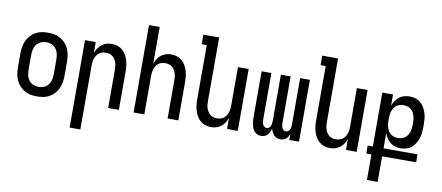

<svg xmlns="http://www.w3.org/2000/svg" viewBox="-79 -1055 3658 1590"><g transform="rotate(10 1750.0 -260.0)"><path d="M250 8Q223 8 196 3Q169 -2 145.5 -15.5Q122 -29 103.5 -49.5Q85 -70 74 -94.5Q63 -119 58.5 -146Q54 -173 54 -200V-320Q54 -347 58.5 -374Q63 -401 74 -425.5Q85 -450 103.5 -470.5Q122 -491 145.5 -504.5Q169 -518 196 -523Q223 -528 250 -528Q277 -528 304 -523Q331 -518 354.5 -504.5Q378 -491 396.5 -470.5Q415 -450 426 -425.5Q437 -401 441.5 -374Q446 -347 446 -320V-200Q446 -173 441.5 -146Q437 -119 426 -94.5Q415 -70 396.5 -49.5Q378 -29 354.5 -15.5Q331 -2 304 3Q277 8 250 8ZM250 -72Q274 -72 296 -81.5Q318 -91 332 -110Q346 -129 351 -152.5Q356 -176 356 -200V-320Q356 -344 351 -367.5Q346 -391 332 -410Q318 -429 296 -438.5Q274 -448 250 -448Q226 -448 204 -438.5Q182 -429 168 -410Q154 -391 149 -367.5Q144 -344 144 -320V-200Q144 -176 149 -152.5Q154 -129 168 -110Q182 -91 204 -81.5Q226 -72 250 -72Z M562 215V-520H652V-427Q659 -448 671.5 -467.5Q684 -487 702 -501Q720 -515 742 -521.5Q764 -528 787 -528Q811 -528 834.5 -520.5Q858 -513 876.5 -497Q895 -481 907 -460Q919 -439 926 -415.5Q933 -392 935.5 -368Q938 -344 938 -320V0H848V-320Q848 -335 846.5 -350.5Q845 -366 840 -380.5Q835 -395 827 -408Q819 -421 807 -430.5Q795 -440 780 -444Q765 -448 750 -448Q735 -448 720 -444Q705 -440 693 -430.5Q681 -421 673 -408Q665 -395 660 -380.5Q655 -366 653.5 -350.5Q652 -335 652 -320V215Z M1062 0V-735H1152V-427Q1159 -448 1171.5 -467.5Q1184 -487 1202 -501Q1220 -515 1242 -521.5Q1264 -528 1287 -528Q1311 -528 1334.5 -520.5Q1358 -513 1376.5 -497Q1395 -481 1407 -460Q1419 -439 1426 -415.5Q1433 -392 1435.5 -368Q1438 -344 1438 -320V0H1348V-320Q1348 -335 1346.5 -350.5Q1345 -366 1340 -380.5Q1335 -395 1327 -408Q1319 -421 1307 -430.5Q1295 -440 1280 -444Q1265 -448 1250 -448Q1235 -448 1220 -444Q1205 -440 1193 -430.5Q1181 -421 1173 -408Q1165 -395 1160 -380.5Q1155 -366 1153.5 -350.5Q1152 -335 1152 -320V0Z M1713 8Q1689 8 1665.5 0.5Q1642 -7 1623.5 -23Q1605 -39 1593 -60Q1581 -81 1574 -104.5Q1567 -128 1564.5 -152Q1562 -176 1562 -200V-655H1519V-735H1652V-200Q1652 -185 1653.5 -169.5Q1655 -154 1660 -139.5Q1665 -125 1673 -112Q1681 -99 1693 -89.5Q1705 -80 1720 -76Q1735 -72 1750 -72Q1765 -72 1780 -76Q1795 -80 1807 -89.5Q1819 -99 1827 -112Q1835 -125 1840 -139.5Q1845 -154 1846.5 -169.5Q1848 -185 1848 -200V-520H1938V0H1848V-93Q1841 -72 1828.5 -52.5Q1816 -33 1798 -19Q1780 -5 1758 1.5Q1736 8 1713 8Z M2135 8Q2120 8 2105.5 2Q2091 -4 2080.5 -15Q2070 -26 2063.5 -40Q2057 -54 2053.5 -69Q2050 -84 2048.5 -99.5Q2047 -115 2047 -130V-520H2129V-130Q2129 -119 2130.5 -108.5Q2132 -98 2136.5 -88Q2141 -78 2149.5 -71.5Q2158 -65 2169 -65Q2180 -65 2188.5 -71.5Q2197 -78 2201.5 -88Q2206 -98 2207.5 -108.5Q2209 -119 2209 -130V-520H2291V-130Q2291 -119 2292.5 -108.5Q2294 -98 2298.5 -88Q2303 -78 2311.5 -71.5Q2320 -65 2331 -65Q2342 -65 2350.5 -71.5Q2359 -78 2363.5 -88Q2368 -98 2369.5 -108.5Q2371 -119 2371 -130V-520H2453V0H2371V-48Q2367 -37 2360 -26.5Q2353 -16 2343.5 -8Q2334 0 2322 4Q2310 8 2297 8Q2282 8 2267.5 2Q2253 -4 2242.5 -15Q2232 -26 2225.5 -40Q2219 -54 2215 -69Q2212 -54 2205.5 -40Q2199 -26 2189 -15Q2179 -4 2164.5 2Q2150 8 2135 8Z M2713 8Q2689 8 2665.5 0.5Q2642 -7 2623.5 -23Q2605 -39 2593 -60Q2581 -81 2574 -104.5Q2567 -128 2564.5 -152Q2562 -176 2562 -200V-655H2519V-735H2652V-200Q2652 -185 2653.5 -169.5Q2655 -154 2660 -139.5Q2665 -125 2673 -112Q2681 -99 2693 -89.5Q2705 -80 2720 -76Q2735 -72 2750 -72Q2765 -72 2780 -76Q2795 -80 2807 -89.5Q2819 -99 2827 -112Q2835 -125 2840 -139.5Q2845 -154 2846.5 -169.5Q2848 -185 2848 -200V-520H2938V0H2848V-93Q2841 -72 2828.5 -52.5Q2816 -33 2798 -19Q2780 -5 2758 1.5Q2736 8 2713 8Z M3062 215V0H3019V-67H3062V-520H3152V-426Q3160 -448 3173 -467.5Q3186 -487 3204 -501Q3222 -515 3245 -521.5Q3268 -528 3291 -528Q3316 -528 3339.5 -521Q3363 -514 3382 -498Q3401 -482 3413.5 -461Q3426 -440 3433.5 -416.5Q3441 -393 3443.5 -368.5Q3446 -344 3446 -320V-300Q3446 -276 3443.5 -251.5Q3441 -227 3433.5 -204Q3426 -181 3413.5 -159.5Q3401 -138 3382 -122.5Q3363 -107 3339.5 -99.5Q3316 -92 3291 -92Q3268 -92 3245 -98.5Q3222 -105 3204 -119Q3186 -133 3173 -153Q3160 -173 3152 -195V-67H3438V0H3152V215ZM3254 -172Q3269 -172 3284.5 -176Q3300 -180 3312.5 -189.5Q3325 -199 3333.5 -212Q3342 -225 3347 -239.5Q3352 -254 3354 -269.5Q3356 -285 3356 -300V-320Q3356 -335 3354 -350.5Q3352 -366 3347 -381Q3342 -396 3333.5 -409Q3325 -422 3312.5 -431Q3300 -440 3284.5 -444Q3269 -448 3254 -448Q3239 -448 3223.5 -444Q3208 -440 3195.5 -431Q3183 -422 3174.5 -409Q3166 -396 3161 -381Q3156 -366 3154 -350.5Q3152 -335 3152 -320V-300Q3152 -285 3154 -269.5Q3156 -254 3161 -239.5Q3166 -225 3174.5 -212Q3183 -199 3195.5 -189.5Q3208 -180 3223.5 -176Q3239 -172 3254 -172Z"/></g></svg>

Font: Iosevka Custom Medium
Style: Regular
Weight: 500
Monospace: yes
Designer: Belleve Invis
Foundry: Belleve Invis
Version: Version 32.5.0; ttfautohint (v1.8.4)